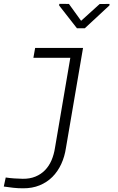

<svg xmlns="http://www.w3.org/2000/svg" viewBox="-20 -782 627 1016"><path d="M166 -528.3H419.4L329.1 0Q322.3 46.4 304.2 85.7Q286.1 125 257.6 153.8Q229 182.6 189.7 198.7Q150.4 214.8 101.6 214.4Q75.7 214.4 50.5 211.7Q25.4 209 0 205.1L10.3 157.2Q32.2 160.6 54.9 162.1Q77.6 163.6 100.1 164.1Q138.2 164.6 167.7 152.3Q197.3 140.1 218.5 118.2Q239.7 96.2 252.7 65.9Q265.6 35.6 271 0L352.1 -476.1H156.7ZM409.2 -671.9 507.3 -760.7 559.6 -761.2 559.1 -753.4 428.7 -632.3H387.2L293 -752.9L293.9 -761.7L344.7 -761.2Z"/></svg>

Font: Roboto Mono Light
Style: Italic
Weight: 300
Designer: Google
Version: Version 2.000985; 2015; ttfautohint (v1.3)